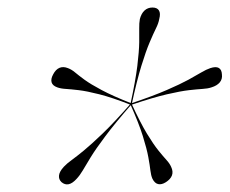

<svg xmlns="http://www.w3.org/2000/svg" viewBox="-20 -785 610 510"><path d="M330 -508.5H326.5Q340 -571 344.8 -610Q349.5 -649 349.8 -672.5Q350 -696 349.8 -709.8Q349.5 -723.5 351.5 -734.5Q355.5 -749.5 364 -757.2Q372.5 -765 385 -765Q397.5 -765 402.2 -757.2Q407 -749.5 403 -734.5Q401 -723 394.2 -709.5Q387.5 -696 377.5 -672.5Q367.5 -649 355.5 -610Q343.5 -571 330 -508.5ZM328.5 -510.5Q386.5 -530 422.8 -545.8Q459 -561.5 480.5 -573.2Q502 -585 515 -592.8Q528 -600.5 538.5 -604Q553.5 -609 561.2 -604.5Q569 -600 569.5 -587Q571 -575 563.8 -566.2Q556.5 -557.5 542 -553Q531.5 -549.5 518 -548.8Q504.5 -548 482.2 -545.5Q460 -543 423.2 -534.5Q386.5 -526 328.5 -506.5ZM329 -510.5 327.5 -506.5Q277.5 -526 244 -534.5Q210.5 -543 189.2 -545.5Q168 -548 154.8 -548.8Q141.5 -549.5 132 -553Q119.5 -557.5 117 -566.5Q114.5 -575.5 121.5 -588Q128 -600.5 138 -604.8Q148 -609 160.5 -604Q170 -600.5 179.2 -592.8Q188.5 -585 204.5 -573.2Q220.5 -561.5 250 -545.8Q279.5 -530 329 -510.5ZM327 -509.5 329 -507.5Q285 -457 259.8 -423.2Q234.5 -389.5 221 -367.5Q207.5 -345.5 199.8 -332.2Q192 -319 183.5 -310Q161.5 -285.5 143 -301.5Q135.5 -309 136.8 -319.2Q138 -329.5 149.5 -342Q158 -351 170.5 -360Q183 -369 202.5 -385Q222 -401 252.5 -430.2Q283 -459.5 327 -509.5ZM326.5 -507.5 329.5 -509.5Q352.5 -459.5 370.2 -430.2Q388 -401 401 -385Q414 -369 422.2 -360Q430.5 -351 434.5 -342Q440.5 -329.5 436.8 -319.2Q433 -309 420.5 -301Q409.5 -294 400.2 -296Q391 -298 385 -310Q381 -319 379.5 -332.2Q378 -345.5 374 -367.5Q370 -389.5 359.5 -423.2Q349 -457 326.5 -507.5Z"/></svg>

Font: Fraunces 120pt Light
Style: Italic
Weight: 300
Italic angle: -16°
Version: Version 1.000;[b76b70a41]